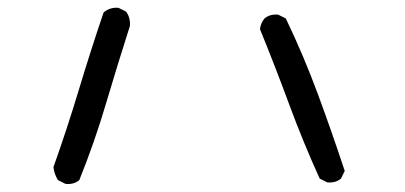

<svg xmlns="http://www.w3.org/2000/svg" viewBox="-20 -523 1040 493"><path d="M148.4 -50.8 128.9 -60.5Q119.1 -76.2 117.2 -93.8Q152.3 -192.4 182.6 -293Q212.9 -393.6 246.1 -491.2Q262.7 -504.9 284.2 -502.9L303.7 -493.2Q315.4 -477.5 313.5 -456.1Q282.2 -358.4 252.4 -257.8Q222.7 -157.2 183.6 -60.5Q169.9 -48.8 148.4 -50.8ZM820.3 -54.7 800.8 -64.5Q757.8 -159.2 722.2 -255.9Q686.5 -352.5 647.5 -448.2Q649.4 -463.9 659.2 -475.6Q672.9 -487.3 694.3 -485.4L713.9 -475.6Q759.8 -379.9 795.9 -282.2Q832 -184.6 865.2 -84L855.5 -64.5Q841.8 -52.7 820.3 -54.7Z"/></svg>

Font: NaikaiFont
Style: Regular
Weight: 400
Version: Version 1.67